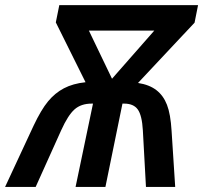

<svg xmlns="http://www.w3.org/2000/svg" viewBox="-61 -734 798 754"><path d="M-41 0 70.8 -240.2Q100.6 -303.2 127.7 -335.9Q154.8 -368.7 189.9 -387.2Q225.1 -405.8 274.9 -411.1L158.2 -646L171.9 -713.9H716.8L703.1 -645L481 -408.2Q525.4 -401.4 553 -380.1Q580.6 -358.9 594.7 -322.5Q608.9 -286.1 612.8 -220.2L627 0H512.2L500 -222.2Q496.6 -281.2 480 -304.2Q463.4 -327.1 426.8 -327.1H419.9L353 0H235.8L304.2 -327.1H298.8Q257.3 -327.1 231.7 -304.4Q206.1 -281.7 179.2 -222.2L79.1 0ZM378.9 -424.8 544.9 -613.8H288.1Z"/></svg>

Font: Open Sans Semibold
Style: Italic
Weight: 600
Italic angle: -12°
Foundry: Ascender Corporation
Version: Version 1.10